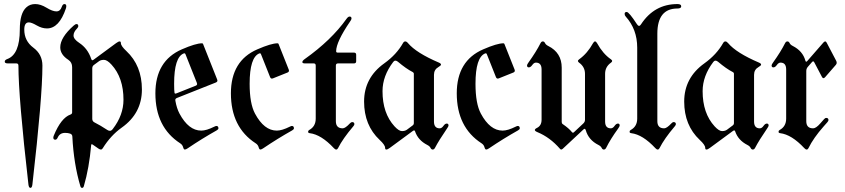

<svg xmlns="http://www.w3.org/2000/svg" viewBox="-20 -727 4163 946"><path d="M3.4 0ZM15.6 -436Q77.6 -458.5 77.6 -581.1Q77.6 -662.1 109.9 -690.9Q127.4 -707 153.6 -707Q179.7 -707 209.2 -689Q238.8 -670.9 257.8 -670.9Q276.9 -670.9 284.2 -692.9Q289.1 -707 297.4 -707Q306.6 -707 306.6 -696.8Q306.6 -691.4 304.7 -685.5Q271.5 -586.9 211.4 -586.9Q186.5 -586.9 160.9 -601.8Q135.3 -616.7 122.1 -616.7Q99.6 -616.7 99.6 -581.1Q99.6 -525.4 144.3 -492.2Q189 -459 189 -403.8Q189 -248.5 139.6 182.1Q137.7 198.7 129.9 198.7Q122.1 198.7 120.1 182.1Q70.8 -248.5 70.8 -403.8Q70.8 -414.6 60.5 -414.6H19Q3.4 -414.6 3.4 -423.1Q3.4 -431.6 15.6 -436Z M242.7 -48.8Q242.7 -53.2 245.1 -59.1Q281.2 -146.5 327.1 -162.6Q335.4 -165.5 335.4 -173.3V-396Q335.4 -419.9 316.9 -432.1Q276.9 -458 276.9 -493.7Q276.9 -542.5 343.3 -601.1Q351.6 -608.4 356.9 -608.4Q365.7 -608.4 365.7 -598.6Q365.7 -592.8 359.4 -586.4Q342.3 -569.3 342.3 -551.8Q342.3 -534.2 370.6 -515.6Q412.1 -488.3 429.2 -437.5Q431.6 -430.2 434.6 -430.2Q437.5 -430.2 440.9 -432.6L552.2 -514.6Q563.5 -522.9 569.6 -522.9Q575.7 -522.9 575.7 -514.2Q575.7 -500.5 602.5 -475.6Q679.2 -403.8 679.2 -286.1Q679.2 -168.5 579.6 -98.1Q525.4 -59.6 486.3 3.4Q482.4 9.8 477.1 9.8Q471.7 9.8 464.8 4.9Q449.7 -6.3 436 -15.1Q433.6 -16.1 431.6 -16.4Q429.7 -16.6 429.2 -12.2Q419.4 100.6 393.1 190.4Q390.6 198.7 384.5 198.7Q378.4 198.7 376 190.4Q343.3 81.1 336.4 -54.7Q335.9 -64.9 325.7 -68.6Q315.4 -72.3 300.8 -72.3Q274.9 -72.3 264.6 -49.8Q259.8 -38.6 252.4 -38.6Q242.7 -38.6 242.7 -48.8ZM434.6 -141.6Q434.6 -129.4 445.3 -124Q472.7 -110.4 509.3 -86.4Q515.1 -82.5 522 -82.5Q528.8 -82.5 535.6 -91.3Q588.4 -159.7 588.4 -235.4Q588.4 -344.2 529.3 -408.7Q507.8 -432.1 492.4 -432.1Q477.1 -432.1 468.3 -425.8L442.4 -406.7Q434.6 -400.9 434.6 -390.1Z M745.6 -267.1Q745.6 -427.2 876 -483.9Q944.3 -513.7 975.6 -513.7Q979 -513.7 980.5 -510.3L1049.8 -335.9Q1051.3 -333 1051.3 -330.1Q1051.3 -323.7 1043 -320.3L852.5 -244.6Q843.8 -241.2 843.8 -234.9Q843.8 -232.4 844.2 -230Q850.6 -193.4 864.3 -167.5Q909.2 -83.5 971.7 -83.5Q997.1 -83.5 1036.1 -103Q1043 -106.4 1045.9 -106.4Q1056.2 -106.4 1056.2 -94.7Q1056.2 -89.4 1047.4 -84.5Q975.1 -43.9 905.3 3.4Q896 9.8 890.6 9.8Q885.3 9.8 882.1 -2Q878.9 -13.7 867.7 -21Q745.6 -100.1 745.6 -267.1ZM837.9 -314Q837.9 -280.8 839.8 -270Q840.8 -265.6 843.5 -265.6Q846.2 -265.6 849.6 -267.1L944.3 -304.7Q951.2 -307.6 951.2 -313.5Q951.2 -315.9 949.7 -319.3L894 -459.5Q892.1 -464.4 889.4 -464.4Q886.7 -464.4 885.7 -463.9Q837.9 -445.8 837.9 -314Z M1117.7 -267.1Q1117.7 -427.7 1248 -483.9Q1316.4 -513.7 1347.7 -513.7Q1351.1 -513.7 1352.5 -510.3L1402.8 -383.8Q1403.8 -381.3 1403.8 -378.9Q1403.8 -372.6 1396.5 -369.6L1324.7 -340.8Q1322.3 -339.8 1319.8 -339.8Q1313.5 -339.8 1310.5 -347.7L1266.1 -459.5Q1264.2 -464.4 1261.7 -464.4Q1259.3 -464.4 1257.8 -463.9Q1210 -444.8 1210 -314Q1210 -216.8 1236.3 -167.5Q1281.2 -83.5 1343.8 -83.5Q1369.1 -83.5 1408.2 -103Q1415 -106.4 1418 -106.4Q1428.2 -106.4 1428.2 -94.7Q1428.2 -89.4 1419.4 -84.5Q1347.2 -43.9 1277.3 3.4Q1268.1 9.8 1262.7 9.8Q1257.3 9.8 1254.2 -2Q1251 -13.7 1239.7 -21Q1117.7 -100.1 1117.7 -267.1Z M1481.4 -436Q1612.3 -528.8 1687 -633.8Q1695.3 -645.5 1702.6 -645.5Q1711.9 -645.5 1711.9 -635.7Q1711.9 -630.4 1704.6 -620.6Q1636.2 -520 1636.2 -474.6Q1636.2 -467.8 1643.6 -467.8H1724.1Q1734.9 -467.8 1734.9 -457V-425.3Q1734.9 -414.6 1724.1 -414.6H1645.5Q1634.8 -414.6 1634.8 -403.8V-129.9Q1634.8 -94.7 1668.5 -94.7Q1681.2 -94.7 1703.6 -118.7Q1710 -125.5 1714.8 -125.5Q1726.1 -125.5 1726.1 -115.2Q1726.1 -110.8 1720.2 -104Q1669.4 -44.4 1645.5 2.9Q1642.1 9.8 1636.7 9.8Q1631.3 9.8 1625 2.9Q1562.5 -64 1506.3 -70.8Q1498 -71.8 1498 -77.6Q1498 -83.5 1503.4 -86.4Q1535.6 -104 1535.6 -142.6V-403.8Q1535.6 -414.6 1525.9 -414.6H1482.4Q1469.7 -414.6 1469.7 -421.1Q1469.7 -427.7 1481.4 -436Z M1873.5 -415Q1933.6 -458 1965.8 -515.1Q1970.2 -522.9 1976.8 -522.9Q1983.4 -522.9 1990.2 -514.6Q2030.8 -466.3 2142.6 -418.5Q2152.8 -414.1 2152.8 -408.9Q2152.8 -403.8 2140.6 -397Q2118.2 -384.3 2118.2 -358.4V-128.4Q2118.2 -94.7 2146.5 -94.7Q2156.2 -94.7 2164.6 -106.4Q2172.9 -118.2 2181.2 -118.2Q2189.9 -118.2 2189.9 -108.4Q2189.9 -104 2182.1 -93.3Q2142.1 -34.7 2123.5 1Q2119.1 9.8 2112.1 9.8Q2105 9.8 2101.1 1.5Q2097.2 -6.8 2085.4 -12.7Q2039.6 -36.1 2024.9 -80.1Q2023.4 -84.5 2020.5 -84.5Q2017.6 -84.5 2013.7 -81.5L1900.9 1.5Q1889.6 9.8 1883.5 9.8Q1877.4 9.8 1877.4 1Q1877.4 -12.7 1850.6 -37.6Q1773.9 -109.4 1773.9 -226.6Q1773.9 -343.8 1873.5 -415ZM1864.7 -277.8Q1864.7 -168.9 1923.8 -104.5Q1945.3 -81.1 1960.4 -81.1Q1975.6 -81.1 1984.9 -87.9L2013.7 -109.4Q2019 -113.3 2019 -119.6V-363.3Q2019 -369.1 2013.2 -372.1Q1981.4 -388.2 1940.4 -422.9Q1934.1 -428.2 1928.2 -428.2Q1922.4 -428.2 1917.5 -421.9Q1864.7 -352.5 1864.7 -277.8Z M2230.5 -267.1Q2230.5 -427.7 2360.8 -483.9Q2429.2 -513.7 2460.4 -513.7Q2463.9 -513.7 2465.3 -510.3L2515.6 -383.8Q2516.6 -381.3 2516.6 -378.9Q2516.6 -372.6 2509.3 -369.6L2437.5 -340.8Q2435.1 -339.8 2432.6 -339.8Q2426.3 -339.8 2423.3 -347.7L2378.9 -459.5Q2377 -464.4 2374.5 -464.4Q2372.1 -464.4 2370.6 -463.9Q2322.8 -444.8 2322.8 -314Q2322.8 -216.8 2349.1 -167.5Q2394 -83.5 2456.5 -83.5Q2481.9 -83.5 2521 -103Q2527.8 -106.4 2530.8 -106.4Q2541 -106.4 2541 -94.7Q2541 -89.4 2532.2 -84.5Q2460 -43.9 2390.1 3.4Q2380.9 9.8 2375.5 9.8Q2370.1 9.8 2366.9 -2Q2363.8 -13.7 2352.5 -21Q2230.5 -100.1 2230.5 -267.1Z M2576.7 0ZM3033.2 -108.4Q3033.2 -104 3025.4 -93.3Q2987.8 -41.5 2966.8 1Q2962.4 9.8 2955.3 9.8Q2948.2 9.8 2944.3 1.5Q2940.4 -6.8 2928.7 -12.7Q2879.9 -37.1 2866.2 -85.4Q2863.8 -92.3 2860.8 -92.3Q2857.9 -92.3 2855 -89.4L2752.9 5.9Q2748.5 9.8 2745.1 9.8Q2741.7 9.8 2738.8 5.9Q2689.9 -50.3 2628.4 -75.7Q2615.2 -81.1 2615.2 -86.4Q2615.2 -91.8 2626.5 -97.2Q2648.4 -108.4 2648.4 -137.2V-384.8Q2648.4 -418.5 2620.6 -418.5Q2610.8 -418.5 2602.5 -406.7Q2594.2 -395 2585.4 -395Q2576.7 -395 2576.7 -404.8Q2576.7 -409.2 2584.5 -419.9Q2621.6 -471.7 2643.1 -514.2Q2647.5 -522.9 2654.5 -522.9Q2661.6 -522.9 2665.5 -514.6Q2669.4 -506.3 2681.2 -500.5Q2747.6 -467.3 2747.6 -393.6V-126Q2747.6 -119.1 2752.4 -115.7Q2782.7 -95.2 2798.3 -75.7Q2800.3 -73.2 2803 -73.2Q2805.7 -73.2 2808.1 -75.7L2854 -118.7Q2862.3 -126.5 2862.3 -136.7V-363.3Q2862.3 -397.5 2833 -418.5Q2827.6 -422.4 2827.6 -426.5Q2827.6 -430.7 2834 -435.1Q2874 -463.9 2901.9 -514.2Q2906.7 -522.9 2911.9 -522.9Q2917 -522.9 2921.9 -514.2Q2950.7 -461.9 2989.7 -435.1Q2996.1 -430.7 2996.1 -426.5Q2996.1 -422.4 2990.7 -418.5Q2961.4 -397.9 2961.4 -363.3V-128.4Q2961.4 -94.7 2989.7 -94.7Q2999.5 -94.7 3007.8 -106.4Q3016.1 -118.2 3024.7 -118.2Q3033.2 -118.2 3033.2 -108.4Z M3057.6 -658.7Q3057.6 -668 3067.9 -668Q3079.1 -668 3118.2 -607.9Q3123.5 -599.6 3128.7 -599.6Q3133.8 -599.6 3138.2 -606.9Q3203.6 -707 3317.9 -707Q3336.4 -707 3336.4 -696Q3336.4 -685.1 3317.9 -685.1Q3218.8 -685.1 3218.8 -561V-129.9Q3218.8 -94.7 3252.4 -94.7Q3265.1 -94.7 3287.6 -118.7Q3293.9 -125.5 3298.8 -125.5Q3310.1 -125.5 3310.1 -115.2Q3310.1 -110.8 3304.2 -104Q3253.4 -44.4 3229.5 2.9Q3226.1 9.8 3220.7 9.8Q3215.3 9.8 3209 2.9Q3146.5 -64 3090.3 -70.8Q3082 -71.8 3082 -77.6Q3082 -83.5 3087.4 -86.4Q3119.6 -104 3119.6 -142.6V-492.2Q3119.6 -582.5 3063 -645.5Q3057.6 -650.9 3057.6 -658.7Z M3450.7 -415Q3510.7 -458 3543 -515.1Q3547.4 -522.9 3554 -522.9Q3560.5 -522.9 3567.4 -514.6Q3607.9 -466.3 3719.7 -418.5Q3730 -414.1 3730 -408.9Q3730 -403.8 3717.8 -397Q3695.3 -384.3 3695.3 -358.4V-128.4Q3695.3 -94.7 3723.6 -94.7Q3733.4 -94.7 3741.7 -106.4Q3750 -118.2 3758.3 -118.2Q3767.1 -118.2 3767.1 -108.4Q3767.1 -104 3759.3 -93.3Q3719.2 -34.7 3700.7 1Q3696.3 9.8 3689.2 9.8Q3682.1 9.8 3678.2 1.5Q3674.3 -6.8 3662.6 -12.7Q3616.7 -36.1 3602.1 -80.1Q3600.6 -84.5 3597.7 -84.5Q3594.7 -84.5 3590.8 -81.5L3478 1.5Q3466.8 9.8 3460.7 9.8Q3454.6 9.8 3454.6 1Q3454.6 -12.7 3427.7 -37.6Q3351.1 -109.4 3351.1 -226.6Q3351.1 -343.8 3450.7 -415ZM3441.9 -277.8Q3441.9 -168.9 3501 -104.5Q3522.5 -81.1 3537.6 -81.1Q3552.7 -81.1 3562 -87.9L3590.8 -109.4Q3596.2 -113.3 3596.2 -119.6V-363.3Q3596.2 -369.1 3590.3 -372.1Q3558.6 -388.2 3517.6 -422.9Q3511.2 -428.2 3505.4 -428.2Q3499.5 -428.2 3494.6 -421.9Q3441.9 -352.5 3441.9 -277.8Z M3781.7 -404.8Q3781.7 -409.2 3789.6 -419.9Q3826.7 -471.7 3848.1 -514.2Q3852.5 -522.9 3859.6 -522.9Q3866.7 -522.9 3870.6 -514.6Q3874.5 -506.3 3886.2 -500.5Q3935.1 -475.6 3948.2 -428.2Q3949.7 -422.9 3952.1 -422.9Q3954.6 -422.9 3957.5 -426.3L4037.6 -518.1Q4042 -522.9 4045.9 -522.9Q4049.8 -522.9 4053.2 -516.6L4099.6 -428.2Q4102.5 -422.9 4102.5 -417.5Q4102.5 -412.1 4098.1 -407.2L4045.4 -346.7Q4041 -341.8 4037.1 -341.8Q4033.2 -341.8 4029.8 -348.1L3991.7 -420.4Q3989.3 -424.8 3986.6 -424.8Q3983.9 -424.8 3981 -421.4L3960.9 -398.4Q3952.6 -389.2 3952.6 -377.4V-129.9Q3952.6 -94.7 3986.3 -94.7Q4000.5 -94.7 4021.5 -118.7L4039.6 -139.2Q4045.4 -146 4050.8 -146Q4062 -146 4062 -135.3Q4062 -131.3 4056.2 -124.5L4038.1 -104Q3988.3 -47.9 3963.4 2.9Q3960 9.8 3954.6 9.8Q3949.2 9.8 3942.9 2.9Q3880.4 -64 3824.2 -70.8Q3815.9 -71.8 3815.9 -77.6Q3815.9 -83.5 3821.3 -86.4Q3853.5 -104 3853.5 -142.6V-384.8Q3853.5 -418.5 3825.7 -418.5Q3815.9 -418.5 3807.6 -406.7Q3799.3 -395 3790.5 -395Q3781.7 -395 3781.7 -404.8Z"/></svg>

Font: UnifrakturMaguntia18
Style: Book
Weight: 400
Designer: j. 'mach' wust, Gerrit Ansmann, Georg Duffner, based on a font by Peter Wiegel, original typeface by Carl Albert Fahrenw
Version: Version 2017-03-19